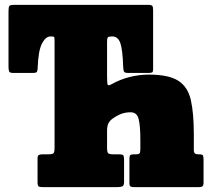

<svg xmlns="http://www.w3.org/2000/svg" viewBox="-20 -770 862 790"><path d="M134.5 -20.5V-117.5Q134.5 -129.5 139.5 -132.2Q144.5 -135 155.5 -135H177.5Q195.5 -135 200 -139.5Q204.5 -144 204.5 -162.5V-597.5Q204.5 -612 203.5 -616Q202.5 -620 192.5 -620H187.5Q168 -620 152.8 -591Q137.5 -562 135 -490.5Q134.5 -479 131.8 -474.5Q129 -470 116 -470H32Q19.5 -470 17.2 -477.2Q15 -484.5 15 -495.5V-723.5Q15 -741 18.5 -745.5Q22 -750 39 -750H589Q603.5 -750 606.8 -745.8Q610 -741.5 610 -726.5V-485.5Q610 -474.5 606.2 -472.2Q602.5 -470 591 -470H506.5Q492.5 -470 490 -475.8Q487.5 -481.5 487 -493.5Q484.5 -567.5 474.8 -593.8Q465 -620 442.5 -620H439.5Q426.5 -620 423.5 -616Q420.5 -612 420.5 -598.5V-456.5Q420.5 -428 423 -421.8Q425.5 -415.5 442 -425Q473 -442.5 512.2 -452.8Q551.5 -463 592.5 -463Q674 -463 713.5 -437.8Q753 -412.5 765.2 -358.5Q777.5 -304.5 777.5 -218V-154.5Q777.5 -142.5 781.8 -138.8Q786 -135 797 -135H800Q813 -135 815.2 -130Q817.5 -125 817.5 -112V-19Q817.5 -7 813.2 -3.5Q809 0 797.5 0H532.5Q522.5 0 517.5 -2.5Q512.5 -5 512.5 -16V-116Q512.5 -128 516 -131.5Q519.5 -135 531 -135H538Q551 -135 554.2 -139Q557.5 -143 557.5 -156.5V-193Q557.5 -254.5 550.2 -281.2Q543 -308 517.5 -308Q497 -308 480.2 -302Q463.5 -296 443.5 -282Q432 -274 426.2 -262.8Q420.5 -251.5 420.5 -231V-163.5Q420.5 -144.5 424.8 -139.8Q429 -135 447.5 -135H469.5Q484.5 -135 487.5 -130.5Q490.5 -126 490.5 -110.5V-21Q490.5 -6 482.8 -3Q475 0 461.5 0H157.5Q143 0 138.8 -3.2Q134.5 -6.5 134.5 -20.5Z"/></svg>

Font: Besley* Condensed Fatface
Style: Regular
Weight: 900
Width: 3
Designer: Owen Earl
Foundry: indestructible type*
Version: Version 3.000; ttfautohint (v1.8.3)